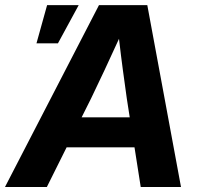

<svg xmlns="http://www.w3.org/2000/svg" viewBox="-58 -748 791 768"><path d="M-38.1 0 337.9 -727.5H531.2L666 0H504.9L480 -158.7H208.5L129.4 0ZM268.6 -278.8H460.9L449.2 -354Q441.4 -409.7 433.6 -467.3Q425.8 -524.9 418 -592.8Q387.2 -524.9 360.1 -467.3Q333 -409.7 306.2 -354ZM87.9 -574.7 130.4 -727.5H256.8L173.8 -574.7Z"/></svg>

Font: Inter Display
Style: Bold Italic
Weight: 700
Italic angle: -9.39999°
Designer: Rasmus Andersson
Foundry: rsms
Version: Version 4.000;git-a52131595